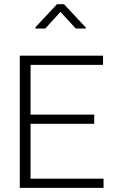

<svg xmlns="http://www.w3.org/2000/svg" viewBox="-20 -909 552 929"><path d="M436 -354.5V-310.1H127.9V-44.4H481V0H75.7V-639.6H478.5V-595.2H127.9V-354.5ZM395.5 -771H346.7L272.5 -851.6L199.2 -771H151.4V-776.9L255.9 -888.7H289.6L395.5 -775.4Z"/></svg>

Font: Yantramanav Light
Style: Regular
Weight: 300
Version: Version 1.001;PS 1.0;hotconv 1.0.72;makeotf.lib2.5.5900; ttf